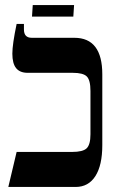

<svg xmlns="http://www.w3.org/2000/svg" viewBox="-20 -742 455 762"><path d="M46 -139H266Q309 -139 324 -153.5Q339 -168 339 -209V-381Q339 -424 324.5 -438.5Q310 -453 269 -453H90Q59 -453 44 -471.5Q29 -490 29 -529Q29 -566 46 -647H75V-625Q75 -592 106 -592H275Q386 -592 386 -447V-166Q386 -86 358.5 -43Q331 0 280 0H13ZM110 -722H274L271 -676H107Z"/></svg>

Font: Noto Serif Hebrew Cond
Style: Bold
Weight: 700
Width: 3
Designer: Monotype Design Team
Foundry: Monotype Imaging Inc.
Version: Version 1.000